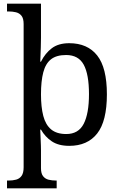

<svg xmlns="http://www.w3.org/2000/svg" viewBox="-20 -780 654 1040"><path d="M18 240V198H26Q49 198 67.5 193Q86 188 97 172.5Q108 157 108 126V-650Q108 -680 96.5 -694.5Q85 -709 66.5 -713.5Q48 -718 26 -718H18V-760H202V-576Q202 -554 201 -523Q200 -492 199 -469Q198 -446 198 -446H202Q225 -492 261 -519Q297 -546 355 -546Q454 -546 506.5 -479.5Q559 -413 559 -269Q559 -124 506.5 -57Q454 10 355 10Q297 10 260.5 -14.5Q224 -39 202 -78H198Q198 -78 198.5 -64Q199 -50 200 -30Q201 -10 201.5 8.5Q202 27 202 35V131Q202 160 213.5 174.5Q225 189 243.5 193.5Q262 198 284 198H287V240ZM339 -54Q405 -54 433.5 -109.5Q462 -165 462 -270Q462 -377 433.5 -429.5Q405 -482 338 -482Q286 -482 256.5 -459Q227 -436 214.5 -388.5Q202 -341 202 -269Q202 -200 214.5 -152Q227 -104 257 -79Q287 -54 339 -54Z"/></svg>

Font: Noto Serif Hebrew
Style: Regular
Weight: 400
Designer: Monotype Design Team
Foundry: Monotype Imaging Inc.
Version: Version 2.003